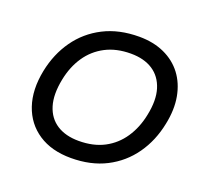

<svg xmlns="http://www.w3.org/2000/svg" viewBox="-124 -853 1062 1006"><g transform="rotate(20 407.0 -350.0)"><path d="M367.3 10Q259.2 10 186.1 -38.4Q113 -86.7 83.8 -172.6Q54.6 -258.4 77 -369.8Q97.3 -469.7 151.5 -546.3Q205.7 -623 290.8 -666.5Q375.9 -710 488.3 -710Q567.8 -710 629 -682Q690.2 -654 728.5 -603.3Q766.8 -552.5 779.6 -482.8Q792.3 -413.2 774.8 -329.5Q754.8 -229.3 700.6 -152.7Q646.4 -76 562.5 -33Q478.6 10 367.3 10ZM375.2 -88.2Q456.9 -88.2 516.7 -119.6Q576.5 -151.1 614.7 -208Q653 -265 668 -339.7Q686.3 -426.5 667.5 -487.4Q648.6 -548.2 599.9 -580Q551.1 -611.8 477.1 -611.8Q396.7 -611.8 336.4 -580.4Q276.1 -548.9 237.9 -492.5Q199.6 -436 184.6 -360.3Q167 -272.7 185.6 -211.8Q204.3 -150.9 253.3 -119.5Q302.3 -88.2 375.2 -88.2Z"/></g></svg>

Font: REM Medium
Style: Italic
Weight: 500
Italic angle: -11°
Designer: Octavio Pardo
Foundry: Ashler Design
Version: Version 1.005;gftools[0.9.28]